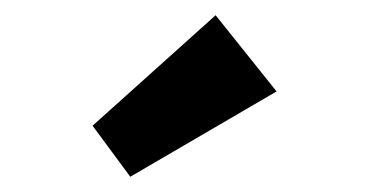

<svg xmlns="http://www.w3.org/2000/svg" viewBox="-20 -697 492 252"><path d="M151 -465 101.5 -532 263 -677 343 -577Z"/></svg>

Font: Lucymar Sans ExtraBold
Style: Italic
Weight: 800
Italic angle: -10°
Foundry: The League of Moveable Type (original font) / Main changes by Cristiano Sobral with portions from Mirco Monsees
Version: Version 2.00;August 30, 2020;FontCreator 13.0.0.2681 64-bit